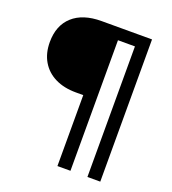

<svg xmlns="http://www.w3.org/2000/svg" viewBox="-148 -811 943 1053"><g transform="rotate(20 323.5 -285.0)"><path d="M308 130V-284H265Q195 -284 143.5 -309.5Q92 -335 64 -382.5Q36 -430 36 -495Q36 -592 95.5 -646Q155 -700 264 -700H558V130H483V-632H384V130Z"/></g></svg>

Font: REM Medium
Style: Regular
Weight: 400
Version: Version 1.005;gftools[0.9.28]